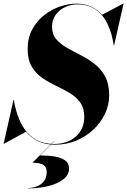

<svg xmlns="http://www.w3.org/2000/svg" viewBox="-43 -780 699 1055"><path d="M213.5 165Q213.5 137 194.5 125.5Q175.5 114 135.5 114L252.5 -3H254.5L177.5 74Q221 74 257.2 80Q293.5 86 315 101.5Q336.5 117 336.5 145Q336.5 181 305 205.5Q273.5 230 222.2 242.5Q171 255 111.5 255V253Q154.5 253 184 230.2Q213.5 207.5 213.5 165ZM-21 10H-23L31 -231H33Q39.5 -189.5 53.8 -147Q68 -104.5 93.2 -68.5Q118.5 -32.5 158 -10.8Q197.5 11 254 11Q329 11 374.5 -30.5Q420 -72 420 -137Q420 -186.5 397.5 -217.2Q375 -248 339.5 -269Q304 -290 264.5 -308.8Q225 -327.5 189.5 -351.8Q154 -376 131.5 -413.8Q109 -451.5 109 -511Q109 -572 134 -618.2Q159 -664.5 199.2 -696.2Q239.5 -728 286.2 -744Q333 -760 376 -760Q422.5 -760 457.5 -743.8Q492.5 -727.5 517.5 -699L634 -760H636L584 -531H582Q572.5 -596 548.5 -647Q524.5 -698 483.2 -727Q442 -756 382 -756Q347 -756 315.2 -741.2Q283.5 -726.5 263.2 -699Q243 -671.5 243 -633Q243 -592 265.8 -565Q288.5 -538 324.2 -517.8Q360 -497.5 400 -477.2Q440 -457 475.8 -429.5Q511.5 -402 534.2 -360.5Q557 -319 557 -256Q557 -203.5 534 -155Q511 -106.5 470.2 -68Q429.5 -29.5 375.8 -7.2Q322 15 260 15Q204.5 15 165.5 -4.5Q126.5 -24 100 -56Z"/></svg>

Font: Bodoni* 96
Style: Bold Italic
Weight: 700
Italic angle: -13°
Version: Version 2.2